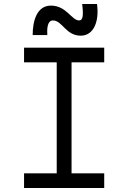

<svg xmlns="http://www.w3.org/2000/svg" viewBox="-20 -938 640 958"><path d="M100 -73V0H500V-73H337V-627H500V-700H100V-627H263V-73ZM143 -763H216C214 -794 216 -836 244 -836C291 -836 308 -760 383 -760C449 -760 476 -834 464 -918H390C397 -862 394 -836 375 -836C337 -836 312 -910 234 -910C165 -910 143 -836 143 -763Z"/></svg>

Font: Fliege Mono Light
Style: Regular
Weight: 300
Version: Version 0.020;Glyphs 3.3 (3306)